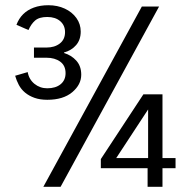

<svg xmlns="http://www.w3.org/2000/svg" viewBox="-20 -715 720 735"><path d="M523 -690H589L212 0H146ZM652 -110V-71H602V0H545V-71H366V-106L529 -354H602V-110ZM547 -110V-296L425 -110ZM161 -333Q133 -333 112 -340.5Q91 -348 76 -360.5Q61 -373 52 -390Q43 -407 38 -425L86 -439Q91 -411 112 -394Q133 -377 161 -377Q193 -377 212 -392.5Q231 -408 231 -435Q231 -464 210.5 -479Q190 -494 158 -494H110V-533H158Q189 -533 209 -548.5Q229 -564 229 -592Q229 -618 210.5 -634Q192 -650 161 -650Q130 -650 114.5 -636.5Q99 -623 89 -600L43 -620Q52 -644 68.5 -660.5Q85 -677 109.5 -686Q134 -695 165 -695Q200 -695 228 -682Q256 -669 272.5 -646Q289 -623 289 -594Q289 -563 271.5 -542.5Q254 -522 225 -514V-512Q253 -504 272 -483Q291 -462 291 -429Q291 -391 256.5 -362Q222 -333 161 -333Z"/></svg>

Font: Parkinsans Light Light
Style: Regular
Weight: 300
Version: Version 1.000